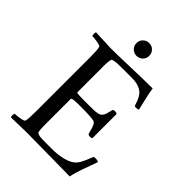

<svg xmlns="http://www.w3.org/2000/svg" viewBox="-231 -921 1036 1036"><g transform="rotate(45 286.5 -403.0)"><path d="M253.4 -725.1Q239.3 -739.3 239.3 -759.8Q239.3 -780.3 253.4 -794.4Q267.6 -808.6 288.1 -808.6Q308.6 -808.6 322.8 -794.4Q336.9 -780.3 336.9 -759.8Q336.9 -739.3 322.8 -725.1Q308.6 -710.9 288.1 -710.9Q267.6 -710.9 253.4 -725.1ZM159.7 -641.6Q203.6 -641.6 311.3 -645Q418.9 -648.4 474.1 -648.4Q478 -620.1 489 -573.7Q500 -527.3 502.4 -515.6Q497.6 -510.7 484.9 -510.7Q472.7 -510.7 471.2 -517.6Q456.1 -571.8 429 -590.6Q401.9 -609.4 357.9 -609.4H273.9Q210 -609.4 206.5 -598.6Q200.7 -580.1 201.7 -529.3V-346.7Q201.2 -343.3 212.9 -342Q224.6 -340.8 243.7 -340.8H295.4Q319.8 -340.8 333.5 -341.3Q347.2 -341.8 359.1 -344.2Q371.1 -346.7 376.5 -350.6Q381.8 -354.5 386.7 -361.6Q391.6 -368.7 394.3 -378.4Q397 -388.2 400.9 -402.8Q401.9 -408.2 402.8 -411.1Q404.3 -418 417.5 -418Q429.2 -418 434.1 -413.1V-228.5Q430.2 -224.6 418.5 -224.6Q405.8 -224.6 402.8 -232.4Q392.6 -271 387.7 -281.5Q382.8 -292 375.5 -296.9Q363.3 -304.7 272 -304.7Q262.2 -304.7 256.8 -304.7Q251.5 -304.7 241.7 -304.4Q231.9 -304.2 226.1 -303.7Q220.2 -303.2 213.9 -302.2Q207.5 -301.3 204.6 -299.6Q201.7 -297.9 201.7 -295.9V-110.4Q201.2 -93.3 202.4 -69.8Q203.6 -46.4 207.5 -43Q216.3 -36.1 229.2 -34.7Q242.2 -33.2 276.9 -33.2H323.7Q358.9 -33.2 392.8 -40.3Q426.8 -47.4 446.8 -59.6Q467.8 -72.3 480.5 -95Q493.2 -117.7 508.3 -158.2Q509.8 -164.1 522 -164.1Q540.5 -164.1 546.4 -158.2Q542 -145.5 531.7 -117.7Q521.5 -89.8 515.4 -72.5Q509.3 -55.2 502.7 -33.2Q496.1 -11.2 493.7 3.9Q443.4 3.9 335.9 2Q228.5 0 160.6 0Q136.7 0 99.6 1.5Q62.5 2.9 44.4 2.9Q41 -1 41.3 -11.2Q41.5 -21.5 44.4 -25.4Q59.1 -25.4 84.5 -29.8Q109.9 -34.2 111.8 -41Q116.7 -56.6 116.7 -113.3V-530.3Q116.7 -586.9 111.8 -602.5Q109.9 -609.4 84.5 -613.8Q59.1 -618.2 44.4 -618.2Q41.5 -622.1 41.3 -632.3Q41 -642.6 44.4 -646.5Q144.5 -641.6 159.7 -641.6Z"/></g></svg>

Font: Amiri
Style: Regular
Weight: 400
Designer: Khaled Hosny
Version: Version 000.108